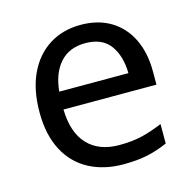

<svg xmlns="http://www.w3.org/2000/svg" viewBox="-87 -634 738 732"><g transform="rotate(-15 282.0 -268.0)"><path d="M292 -546Q361 -546 410.5 -516Q460 -486 486.5 -431.5Q513 -377 513 -304V-251H146Q148 -160 192.5 -112.5Q237 -65 317 -65Q368 -65 407.5 -74.5Q447 -84 489 -102V-25Q448 -7 408 1.5Q368 10 313 10Q237 10 178.5 -21Q120 -52 87.5 -113.5Q55 -175 55 -264Q55 -352 84.5 -415Q114 -478 167.5 -512Q221 -546 292 -546ZM291 -474Q228 -474 191.5 -433.5Q155 -393 148 -321H421Q420 -389 389 -431.5Q358 -474 291 -474Z"/></g></svg>

Font: Noto Sans Old Italic
Style: Regular
Weight: 400
Designer: Monotype Design Team
Foundry: Monotype Imaging Inc.
Version: Version 2.003; ttfautohint (v1.8.4.7-5d5b)